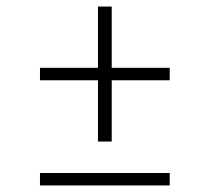

<svg xmlns="http://www.w3.org/2000/svg" viewBox="-20 -566 640 586"><path d="M321 -134H279V-321H102V-359H279V-546H321V-359H498V-321H321ZM102 0V-38H498V0Z"/></svg>

Font: Iosevka Slab XLtEx
Style: Regular
Weight: 200
Width: 7
Monospace: yes
Designer: Belleve Invis
Foundry: Belleve Invis
Version: Version 11.1.0; ttfautohint (v1.8.3)